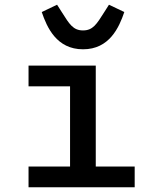

<svg xmlns="http://www.w3.org/2000/svg" viewBox="-20 -794 640 814"><path d="M101 0H551V-88H386V-516H101V-428H277V-88H101ZM332 -585C444 -585 485 -678 507 -743L442 -774L421 -741C390 -692 374 -665 332 -665C290 -665 274 -692 243 -741L222 -774L157 -743C179 -678 220 -585 332 -585Z"/></svg>

Font: IBM Plex Mono Medm
Style: Regular
Weight: 500
Monospace: yes
Designer: Mike Abbink, Paul van der Laan, Pieter van Rosmalen
Foundry: Bold Monday
Version: Version 2.004